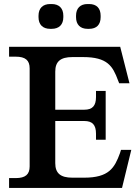

<svg xmlns="http://www.w3.org/2000/svg" viewBox="-20 -932 689 952"><path d="M398 -388H254V-577C254 -627 280 -649 339 -649H392C513 -649 539 -604 565 -534L571 -519H622L576 -700H25V-651H58C106 -651 127 -633 127 -593V-107C127 -67 106 -49 58 -49H25V0H585L631 -189H580L575 -173C548 -99 520 -51 397 -51H339C280 -51 254 -73 254 -123V-332H398C438 -332 456 -313 456 -269V-239H504V-481H456V-451C456 -407 438 -388 398 -388ZM171 -847C171 -810 192 -789 229 -789H236C273 -789 294 -810 294 -847V-854C294 -891 273 -912 236 -912H229C192 -912 171 -891 171 -854ZM357 -847C357 -810 378 -789 414 -789H422C459 -789 479 -810 479 -847V-854C479 -891 459 -912 422 -912H414C378 -912 357 -891 357 -854Z"/></svg>

Font: LT Superior Serif Semibold
Style: Regular
Weight: 600
Designer: Daniel Lyons
Foundry: LyonsType
Version: Version 2.120;FEAKit 1.0